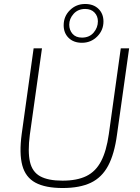

<svg xmlns="http://www.w3.org/2000/svg" viewBox="-20 -933 706 965"><path d="M629 -690 568 -256Q555 -159 523.5 -100Q492 -41 436.5 -14.5Q381 12 295 12Q208 12 158 -15Q108 -42 92 -102Q76 -162 89 -259L149 -690H191L130 -256Q119 -171 130.5 -120Q142 -69 182 -47Q222 -25 294 -25Q367 -25 414 -48Q461 -71 488 -122.5Q515 -174 527 -259L587 -690ZM408 -913Q450 -913 475 -888.5Q500 -864 500 -825Q500 -781 468.5 -749.5Q437 -718 392 -718Q350 -718 325 -742.5Q300 -767 300 -806Q300 -851 331.5 -882Q363 -913 408 -913ZM408 -888Q372 -888 350 -863.5Q328 -839 328 -809Q328 -782 344.5 -763Q361 -744 392 -744Q429 -744 450.5 -769Q472 -794 472 -826Q472 -852 455 -870Q438 -888 408 -888Z"/></svg>

Font: Exo 2 ExtraLight
Style: Italic
Weight: 250
Italic angle: -8°
Designer: Natanael Gama
Foundry: Natanael Gama
Version: Version 2.010